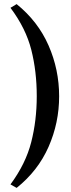

<svg xmlns="http://www.w3.org/2000/svg" viewBox="-20 -776 344 935"><path d="M31 122Q105 22 132 -83.5Q159 -189 159 -308Q159 -428 132.5 -533Q106 -638 31 -738L61 -756Q165 -672 216.5 -554.5Q268 -437 268 -307Q268 -178 216.5 -61Q165 56 61 139Z"/></svg>

Font: Taviraj DemiBold
Style: Regular
Weight: 600
Designer: Katatrad Team
Foundry: CadsonDemak
Version: Version 1.030